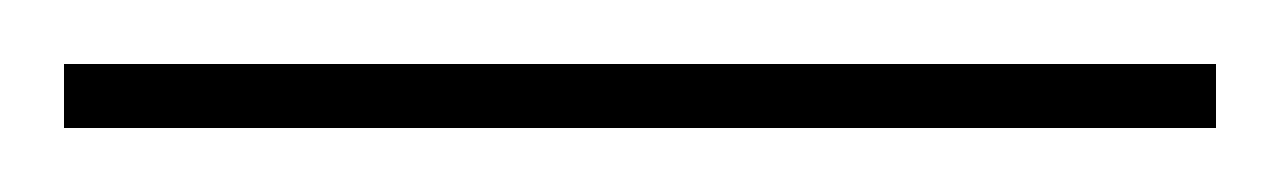

<svg xmlns="http://www.w3.org/2000/svg" viewBox="-24 83 400 60"><path d="M-4 123H356V103H-4Z"/></svg>

Font: Noto Serif Display ExtraCondensed Light
Style: Regular
Weight: 300
Width: 2
Designer: Monotype Design Team
Foundry: Monotype Imaging Inc.
Version: Version 2.009